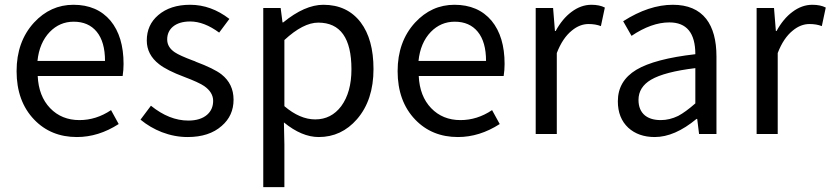

<svg xmlns="http://www.w3.org/2000/svg" viewBox="-20 -564 3495 808"><path d="M303.7 12.7Q194.3 12.7 124 -60.5Q49.8 -137.7 49.8 -264.6Q49.8 -388.7 123 -468.8Q192.4 -543.9 289.1 -543.9Q388.7 -543.9 445.3 -476.6Q500 -410.2 500 -294.9Q500 -269.5 496.1 -244.1H138.7Q142.6 -159.2 190.9 -108.9Q239.3 -58.6 314.5 -58.6Q384.8 -58.6 447.3 -100.6L479.5 -42Q394.5 12.7 303.7 12.7ZM137.7 -307.6H421.9Q421.9 -387.7 387.2 -430.2Q352.5 -472.7 290 -472.7Q231.4 -472.7 189.5 -429.7Q145.5 -383.8 137.7 -307.6Z M769.5 12.7Q714.8 12.7 661.1 -7.8Q611.3 -27.3 571.3 -60.5L615.2 -119.1Q692.4 -56.6 772.5 -56.6Q823.2 -56.6 851.6 -81.1Q877 -103.5 877 -139.6Q877 -175.8 838.9 -202.1Q815.4 -217.8 755.9 -240.2Q682.6 -267.6 649.4 -293.9Q597.7 -334 597.7 -393.6Q597.7 -459 645.5 -500Q696.3 -543.9 780.3 -543.9Q868.2 -543.9 945.3 -484.4L902.3 -426.8Q838.9 -473.6 780.3 -473.6Q733.4 -473.6 707 -451.2Q683.6 -430.7 683.6 -397.9Q683.6 -365.2 715.8 -343.8Q736.3 -330.1 791 -309.6Q797.9 -306.6 801.8 -305.7L802.7 -304.7Q880.9 -275.4 912.1 -251Q962.9 -210.9 962.9 -144.5Q962.9 -77.1 913.1 -34.2Q860.4 12.7 769.5 12.7Z M1087.9 223.6V-530.3H1161.1L1168.9 -469.7H1171.9Q1262.7 -543.9 1340.8 -543.9Q1441.4 -543.9 1498 -469.7Q1551.8 -398.4 1551.8 -273.4Q1551.8 -142.6 1482.4 -62.5Q1417 12.7 1321.3 12.7Q1250 12.7 1174.8 -48.8L1176.8 43.9V223.6ZM1306.6 -61.5Q1374 -61.5 1416 -117.2Q1459 -175.8 1459 -272.5Q1459 -468.8 1319.3 -468.8Q1255.9 -468.8 1176.8 -395.5V-117.2Q1242.2 -61.5 1306.6 -61.5Z M1907.2 12.7Q1797.9 12.7 1727.5 -60.5Q1653.3 -137.7 1653.3 -264.6Q1653.3 -388.7 1726.6 -468.8Q1795.9 -543.9 1892.6 -543.9Q1992.2 -543.9 2048.8 -476.6Q2103.5 -410.2 2103.5 -294.9Q2103.5 -269.5 2099.6 -244.1H1742.2Q1746.1 -159.2 1794.4 -108.9Q1842.8 -58.6 1918 -58.6Q1988.3 -58.6 2050.8 -100.6L2083 -42Q1998 12.7 1907.2 12.7ZM1741.2 -307.6H2025.4Q2025.4 -387.7 1990.7 -430.2Q1956.1 -472.7 1893.6 -472.7Q1835 -472.7 1793 -429.7Q1749 -383.8 1741.2 -307.6Z M2234.4 0V-530.3H2307.6L2315.4 -433.6H2318.4Q2346.7 -485.4 2384.8 -513.7Q2424.8 -543.9 2468.8 -543.9Q2502.9 -543.9 2525.4 -532.2L2508.8 -454.1Q2486.3 -462.9 2457 -462.9Q2419.9 -462.9 2386.7 -435.5Q2347.7 -404.3 2323.2 -340.8V0Z M2735.4 12.7Q2667 12.7 2624 -26.4Q2580.1 -67.4 2580.1 -137.7Q2580.1 -223.6 2658.2 -270.5Q2735.4 -316.4 2906.2 -335.9Q2906.2 -469.7 2796.9 -469.7Q2721.7 -469.7 2637.7 -413.1L2602.5 -474.6Q2710.9 -543.9 2811.5 -543.9Q2905.3 -543.9 2952.1 -484.4Q2995.1 -428.7 2995.1 -326.2V0H2921.9L2914.1 -63.5H2911.1Q2819.3 12.7 2735.4 12.7ZM2760.7 -58.6Q2797.9 -58.6 2834 -76.2Q2865.2 -92.8 2906.2 -128.9V-277.3Q2776.4 -261.7 2719.7 -228.5Q2667 -197.3 2667 -143.6Q2667 -100.6 2694.3 -78.1Q2718.8 -58.6 2760.7 -58.6Z M3164.1 0V-530.3H3237.3L3245.1 -433.6H3248Q3276.4 -485.4 3314.5 -513.7Q3354.5 -543.9 3398.4 -543.9Q3432.6 -543.9 3455.1 -532.2L3438.5 -454.1Q3416 -462.9 3386.7 -462.9Q3349.6 -462.9 3316.4 -435.5Q3277.3 -404.3 3252.9 -340.8V0Z"/></svg>

Font: Bpmf GenYo Gothic R
Style: R
Weight: 400
Foundry: But Ko
Version: Version 1.320